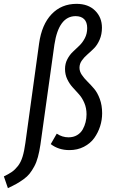

<svg xmlns="http://www.w3.org/2000/svg" viewBox="-88 -768 588 998"><path d="M-46.9 210 -67.9 148.9Q-41.5 136.2 -25.9 125.2Q-10.3 114.3 4.9 95.2Q20 76.2 29.1 47.1Q38.1 18.1 43.9 -24.9L115.2 -542Q128.9 -640.6 180.2 -694.3Q231.4 -748 310.1 -748Q370.6 -748 406.2 -712.9Q441.9 -677.7 441.9 -624Q441.9 -589.4 429.9 -561.8Q418 -534.2 400.9 -517.1Q383.8 -500 366.5 -485.1Q349.1 -470.2 337.2 -453.1Q325.2 -436 325.2 -416Q325.2 -396.5 337.4 -378.7Q349.6 -360.8 366.7 -344Q383.8 -327.1 401.1 -306.9Q418.5 -286.6 430.7 -253.7Q442.9 -220.7 442.9 -179.2Q442.9 -144.5 432.4 -111.6Q421.9 -78.6 401.9 -50.5Q381.8 -22.5 348.1 -5.1Q314.5 12.2 272.9 12.2Q216.3 12.2 175.8 -19L207 -73.2Q235.8 -54.2 268.1 -54.2Q293.5 -54.2 312.5 -65.4Q331.5 -76.7 341.8 -95Q352.1 -113.3 356.9 -133.1Q361.8 -152.8 361.8 -173.8Q361.8 -206.5 350.3 -233.2Q338.9 -259.8 322.3 -278.1Q305.7 -296.4 289.3 -314.5Q272.9 -332.5 261.5 -356.4Q250 -380.4 250 -409.2Q250 -437.5 262 -460.2Q273.9 -482.9 290.8 -498.8Q307.6 -514.6 324.5 -530.8Q341.3 -546.9 353.3 -570.1Q365.2 -593.3 365.2 -622.1Q365.2 -652.8 349.4 -668.5Q333.5 -684.1 305.2 -684.1Q217.3 -684.1 194.8 -536.1L122.1 -16.1Q116.7 20 109.1 48.1Q101.6 76.2 89.8 97.7Q78.1 119.1 65.9 134.5Q53.7 149.9 34.4 163.8Q15.1 177.7 -2.4 187.5Q-20 197.3 -46.9 210Z"/></svg>

Font: Fira Sans Compressed Book
Style: Italic
Weight: 350
Width: 3
Italic angle: -8°
Designer: Carrois Corporate & Edenspiekermann AG
Foundry: Carrois Corporate GbR & Edenspiekermann AG
Version: Version 4.203;PS 004.203;hotconv 1.0.88;makeotf.lib2.5.64775